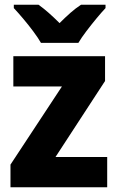

<svg xmlns="http://www.w3.org/2000/svg" viewBox="-20 -786 495 806"><path d="M430 0H24V-95L240 -423H36V-550H421V-446L213 -127H430ZM152 -606Q140 -627 119.5 -654.5Q99 -682 77 -708Q55 -734 38 -752V-766H142Q164 -750 185 -731.5Q206 -713 230 -689Q254 -713 275.5 -732Q297 -751 320 -766H423V-752Q406 -734 384.5 -708Q363 -682 342.5 -655Q322 -628 309 -606Z"/></svg>

Font: Noto Sans Lao UI SemCond ExtBd
Style: Regular
Weight: 800
Width: 4
Designer: Monotype Design Team
Foundry: Monotype Imaging Inc.
Version: Version 2.000; ttfautohint (v1.8.4.7-5d5b)